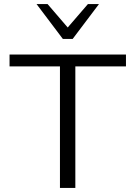

<svg xmlns="http://www.w3.org/2000/svg" viewBox="-20 -927 668 947"><path d="M275.7 0V-658H351.6V0ZM27.1 -599.5V-658H601.3V-599.5ZM289.9 -735.1 302.7 -778.3 413.7 -907H468.2L338.5 -735.1ZM289.9 -735.1 160.2 -907H214.6L326.2 -777.2L338.5 -735.1Z"/></svg>

Font: Ysabeau
Style: Bold
Weight: 700
Designer: Christian Thalmann (Catharsis Fonts)
Version: Version 2.000;gftools[0.9.27.dev2+g8671c4b]